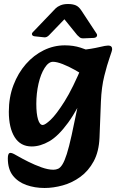

<svg xmlns="http://www.w3.org/2000/svg" viewBox="-20 -716 589 957"><path d="M202 221Q153 221 111 206Q69 191 44 159Q19 127 19 73Q19 46 32 46Q39 46 49.5 51.5Q60 57 72 64Q91 75 122 90.5Q153 106 186.5 118Q220 130 246 130Q259 130 270 125Q281 120 291.5 103Q302 86 313 51.5Q324 17 337 -42L394 -313L376 -337L377 -465Q441 -473 474 -481Q507 -489 519 -489Q539 -489 539 -471Q539 -464 526.5 -429Q514 -394 500 -338Q486 -282 483 -210L476 -30Q473 40 447 88Q421 136 380.5 165.5Q340 195 293 208Q246 221 202 221ZM138 14Q82 14 53 -32.5Q24 -79 24 -159Q24 -231 47 -291.5Q70 -352 109 -396.5Q148 -441 198 -465.5Q248 -490 303 -490Q346 -490 381.5 -478.5Q417 -467 442 -455L413 -331Q386 -349 354 -367Q322 -385 292.5 -396.5Q263 -408 244 -408Q222 -408 202.5 -377.5Q183 -347 172 -299Q161 -251 161 -198Q161 -149 169.5 -121Q178 -93 193 -93Q205 -93 233 -119.5Q261 -146 302 -211Q343 -276 392 -394L422 -291Q368 -171 319.5 -104.5Q271 -38 226 -12Q181 14 138 14ZM144 -556Q137 -549 140 -542.5Q143 -536 153 -535L200 -530Q208 -529 214 -532.5Q220 -536 224 -540L301 -620L365 -541Q370 -536 377 -530Q384 -524 399 -525L447 -527Q459 -528 462.5 -535Q466 -542 461 -549L386 -663Q373 -683 357.5 -689.5Q342 -696 319 -696Q297 -696 281.5 -689.5Q266 -683 257 -674Z"/></svg>

Font: Alkatra SemiBold
Style: Regular
Weight: 600
Designer: Suman Bhandary
Version: Version 1.100;gftools[0.9.22]